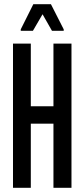

<svg xmlns="http://www.w3.org/2000/svg" viewBox="-20 -896 403 916"><path d="M42 0V-688H127V-389H235V-688H321V0H235V-306H127V0ZM79 -749V-756L139 -876H223L284 -756V-749H228L183 -828L137 -749Z"/></svg>

Font: Saira UltraCondensed SemiBold
Style: Regular
Weight: 600
Width: 1
Designer: Hector Gatti with collaboration of the Omnibus-Type team
Foundry: Omnibus-Type
Version: Version 1.101